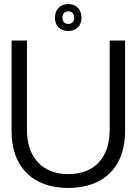

<svg xmlns="http://www.w3.org/2000/svg" viewBox="-20 -914 674 947"><path d="M37 -267C37 -91 141 13 316 13C493 13 597 -91 597 -267V-714H521V-273C521 -136 445 -55 316 -55C189 -56 113 -137 113 -273V-714H37ZM251 -827C251 -787 277 -761 317 -761C356 -761 382 -787 382 -827C382 -867 356 -894 317 -894C277 -894 251 -867 251 -827ZM288 -827C288 -846 299 -858 317 -858C335 -858 346 -846 346 -827C346 -808 335 -796 317 -796C299 -796 288 -808 288 -827Z"/></svg>

Font: Non Bureau Light
Style: Regular
Weight: 300
Designer: Jona Saucedo
Foundry: Non Foundry
Version: Version 1.000;FEAKit 1.0